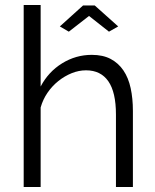

<svg xmlns="http://www.w3.org/2000/svg" viewBox="-20 -750 623 770"><path d="M220 -644 313 -728H360L454 -644L417 -623L337 -686L256 -623ZM513 0H445V-291Q445 -380 414.5 -424Q384 -468 325 -468Q296 -468 267.5 -456.5Q239 -445 214 -425Q189 -405 170.5 -378Q152 -351 143 -319V0H75V-730H143V-403Q174 -462 229 -496Q284 -530 348 -530Q393 -530 424 -513.5Q455 -497 475 -467.5Q495 -438 504 -396.5Q513 -355 513 -305Z"/></svg>

Font: IngvarSans
Style: Regular
Weight: 400
Version: Version 1.000